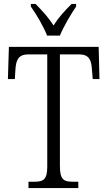

<svg xmlns="http://www.w3.org/2000/svg" viewBox="-20 -951 544 971"><path d="M218 -771H283C301 -816 339 -880 365 -918V-931H342C306 -895 276 -863 251 -822C225 -863 195 -895 160 -931H136V-918C163 -880 201 -816 218 -771ZM124 0H376V-32H348C303 -32 283 -42 283 -111V-676H379C431 -676 442 -648 445 -599L449 -551H483L479 -714H25L20 -551H55L58 -599C61 -648 73 -676 124 -676H219V-108C219 -41 198 -32 153 -32H124Z"/></svg>

Font: Noto Serif Thai Condensed Light
Style: Regular
Weight: 300
Width: 3
Designer: Monotype Design Team
Foundry: Monotype Imaging Inc.
Version: Version 2.002